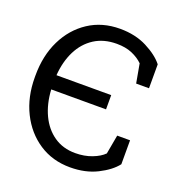

<svg xmlns="http://www.w3.org/2000/svg" viewBox="-132 -833 890 953"><g transform="rotate(20 313.5 -356.5)"><path d="M341.8 9.8Q249 9.8 177.7 -37.1Q106.4 -84 65.9 -165.5Q25.4 -247.1 25.4 -350.6V-360.8Q25.4 -465.3 65.2 -546.6Q105 -627.9 176.3 -674.8Q247.6 -721.7 341.8 -721.7Q422.9 -721.7 484.4 -690.2Q545.9 -658.7 576.7 -619.6V-493.2H508.8L490.7 -593.8Q467.3 -616.7 433.1 -631.3Q398.9 -646 351.6 -646Q283.2 -646 233.9 -614.3Q184.6 -582.5 156.5 -526.4Q128.4 -470.2 123 -397H412.1V-321.8H122.6Q127 -246.6 154.3 -189Q181.6 -131.3 229.2 -98.4Q276.9 -65.4 341.8 -65.4Q390.1 -65.4 429.7 -80.6Q469.2 -95.7 490.7 -117.7L508.8 -218.3H576.7V-91.8Q545.9 -52.2 484.4 -21.2Q422.9 9.8 341.8 9.8Z"/></g></svg>

Font: Roboto Slab
Style: Regular
Weight: 400
Designer: Google
Version: Version 2.000; ttfautohint (v1.8.1.43-b0c9)